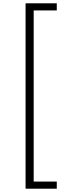

<svg xmlns="http://www.w3.org/2000/svg" viewBox="-20 -880 426 1160"><path d="M134.5 260H323V217H183.5V-817H323V-860H134.5Z"/></svg>

Font: Spartan Light
Style: Regular
Weight: 300
Designer: Matt Bailey, Mirko Velimirovic
Foundry: Matt Bailey
Version: Version 1.003; ttfautohint (v1.8.3)